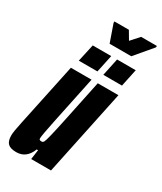

<svg xmlns="http://www.w3.org/2000/svg" viewBox="-211 -905 837 990"><g transform="rotate(30 207.0 -410.5)"><path d="M-3 -55Q-3 -76 10 -136L89 -510H212L153 -228Q134 -137 133 -116Q133 -109 136.5 -107Q140 -105 148 -105Q156 -105 160.5 -113Q165 -121 174.5 -160Q184 -199 198 -266L249 -510H372L265 0H147L155 -57H147Q122 8 62 8Q27 8 12 -6.5Q-3 -21 -3 -55ZM106 -562 129 -666H239L217 -562ZM252 -562 274 -666H385L363 -562ZM200 -717 164 -820V-829H250L279 -780L323 -829H417L416 -820L329 -717Z"/></g></svg>

Font: Saira Ultra Condensed Black
Style: Italic
Weight: 900
Width: 1
Italic angle: -12°
Designer: Hector Gatti with collaboration of the Omnibus-Type team
Foundry: Omnibus-Type
Version: Version 1.001; ttfautohint (v1.8)